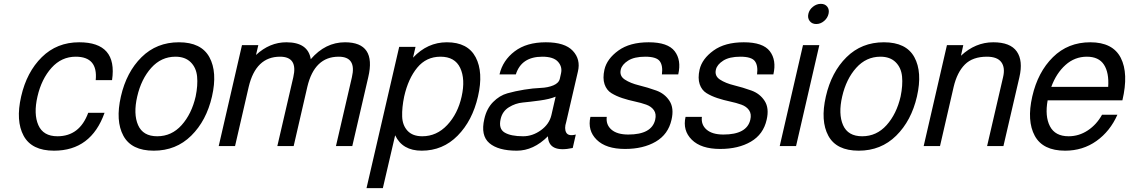

<svg xmlns="http://www.w3.org/2000/svg" viewBox="-20 -760 5875 999"><path d="M374 -465Q300 -465 248 -407Q196 -349 175 -258Q154 -167 179.5 -109Q205 -51 279 -51Q394 -51 439 -173H524Q454 24 261 24Q145 24 103 -53.5Q61 -131 90 -258Q119 -385 197.5 -462.5Q276 -540 392 -540Q592 -540 563 -343H478Q490 -465 374 -465Z M1083 -258Q1054 -132 975 -54Q896 24 780 24Q664 24 622 -53.5Q580 -131 609 -258Q638 -385 716.5 -462.5Q795 -540 911 -540Q1027 -540 1069.5 -462.5Q1112 -385 1083 -258ZM798 -51Q873 -51 925 -109Q977 -167 998 -258Q1010 -316 1005.5 -362Q1001 -408 972 -436.5Q943 -465 893 -465Q819 -465 767 -407Q715 -349 694 -258Q673 -167 698.5 -109Q724 -51 798 -51Z M1118 0 1239 -525H1324L1312 -474Q1383 -540 1470 -540Q1583 -540 1597 -452Q1673 -540 1775 -540Q1939 -540 1896 -358L1813 0H1728L1811 -358Q1836 -465 1742 -465Q1616 -465 1579 -308L1508 0H1423L1506 -358Q1531 -465 1437 -465Q1311 -465 1274 -308L1203 0Z M2057 -516H2142L2129 -460Q2204 -540 2305 -540Q2414 -540 2455 -462Q2496 -384 2467 -258Q2438 -132 2361 -54Q2284 24 2174 24Q2074 24 2036 -56L1972 219H1887ZM2083 -258Q2071 -200 2072.5 -154Q2074 -108 2100.5 -79.5Q2127 -51 2177 -51Q2252 -51 2307 -109.5Q2362 -168 2382 -258Q2402 -348 2374.5 -406.5Q2347 -465 2272 -465Q2198 -465 2151 -408Q2104 -351 2083 -258Z M2976 -60 2960 10Q2834 37 2831 -51Q2756 24 2669 24Q2572 24 2526 -15.5Q2480 -55 2500 -141Q2512 -195 2545.5 -229Q2579 -263 2620 -274.5Q2661 -286 2707.5 -293.5Q2754 -301 2792.5 -302.5Q2831 -304 2859.5 -316Q2888 -328 2893 -351L2899 -378Q2907 -412 2883.5 -438.5Q2860 -465 2802 -465Q2693 -465 2664 -373H2579Q2596 -446 2658 -493Q2720 -540 2820 -540Q2919 -540 2960.5 -495.5Q3002 -451 2987 -388L2926 -125Q2915 -91 2926 -70.5Q2937 -50 2976 -60ZM2849 -161 2871 -257Q2840 -244 2788.5 -237Q2737 -230 2699.5 -226.5Q2662 -223 2628 -202Q2594 -181 2585 -141Q2573 -90 2605.5 -70.5Q2638 -51 2702 -51Q2751 -51 2794.5 -82.5Q2838 -114 2849 -161Z M3355 -540Q3455 -540 3490.5 -493.5Q3526 -447 3509 -373H3424Q3430 -419 3412.5 -442Q3395 -465 3337 -465Q3280 -465 3248 -444.5Q3216 -424 3210 -398Q3202 -365 3231 -346Q3260 -327 3305 -316Q3350 -305 3394.5 -289Q3439 -273 3463.5 -235Q3488 -197 3474 -137Q3457 -61 3392 -23Q3327 15 3232 15Q3133 15 3084.5 -33Q3036 -81 3052 -152H3137Q3132 -111 3161.5 -85.5Q3191 -60 3249 -60Q3371 -60 3389 -137Q3396 -167 3382.5 -186.5Q3369 -206 3342.5 -215.5Q3316 -225 3283 -232Q3250 -239 3218 -249.5Q3186 -260 3161 -275.5Q3136 -291 3125.5 -322Q3115 -353 3125 -398Q3138 -454 3197.5 -497Q3257 -540 3355 -540Z M3850 -540Q3950 -540 3985.5 -493.5Q4021 -447 4004 -373H3919Q3925 -419 3907.5 -442Q3890 -465 3832 -465Q3775 -465 3743 -444.5Q3711 -424 3705 -398Q3697 -365 3726 -346Q3755 -327 3800 -316Q3845 -305 3889.5 -289Q3934 -273 3958.5 -235Q3983 -197 3969 -137Q3952 -61 3887 -23Q3822 15 3727 15Q3628 15 3579.5 -33Q3531 -81 3547 -152H3632Q3627 -111 3656.5 -85.5Q3686 -60 3744 -60Q3866 -60 3884 -137Q3891 -167 3877.5 -186.5Q3864 -206 3837.5 -215.5Q3811 -225 3778 -232Q3745 -239 3713 -249.5Q3681 -260 3656 -275.5Q3631 -291 3620.5 -322Q3610 -353 3620 -398Q3633 -454 3692.5 -497Q3752 -540 3850 -540Z M4037 0 4158 -525H4243L4122 0ZM4193 -650.5Q4181 -666 4186 -688Q4191 -710 4210 -725Q4229 -740 4251 -740Q4273 -740 4284.5 -725Q4296 -710 4291 -688Q4286 -666 4267.5 -650.5Q4249 -635 4227 -635Q4205 -635 4193 -650.5Z M4751 -258Q4722 -132 4643 -54Q4564 24 4448 24Q4332 24 4290 -53.5Q4248 -131 4277 -258Q4306 -385 4384.5 -462.5Q4463 -540 4579 -540Q4695 -540 4737.5 -462.5Q4780 -385 4751 -258ZM4466 -51Q4541 -51 4593 -109Q4645 -167 4666 -258Q4678 -316 4673.5 -362Q4669 -408 4640 -436.5Q4611 -465 4561 -465Q4487 -465 4435 -407Q4383 -349 4362 -258Q4341 -167 4366.5 -109Q4392 -51 4466 -51Z M4786 0 4907 -525H4992L4980 -470Q5055 -540 5148 -540Q5237 -540 5270.5 -492Q5304 -444 5284 -358L5201 0H5116L5199 -358Q5211 -408 5190 -436.5Q5169 -465 5115 -465Q5041 -465 5000.5 -424.5Q4960 -384 4942 -308L4871 0Z M5522 24Q5406 24 5364 -53.5Q5322 -131 5351 -258Q5380 -385 5458.5 -462.5Q5537 -540 5653 -540Q5770 -540 5811.5 -459Q5853 -378 5820 -238H5735H5431Q5416 -155 5443 -103Q5470 -51 5540 -51Q5594 -51 5640 -81.5Q5686 -112 5714 -163H5794Q5756 -77 5685 -26.5Q5614 24 5522 24ZM5635 -465Q5572 -465 5524 -422Q5476 -379 5450 -308H5746Q5751 -382 5724 -423.5Q5697 -465 5635 -465Z"/></svg>

Font: Miedinger
Style: Italic
Weight: 400
Italic angle: -13°
Version: Version 001.000